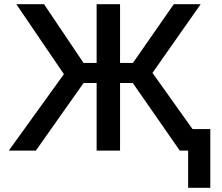

<svg xmlns="http://www.w3.org/2000/svg" viewBox="-20 -720 1061 918"><path d="M22 0 285.5 -365.5 58 -700H190.5L379.5 -419H442V-700H554V-419H615.5L811 -700H939.5L709 -371.5L900.5 -103H985.5V178H879.5V0H839.5L615 -323H554V0H442V-323H379.5L151.5 0Z"/></svg>

Font: Geologica
Style: Regular
Weight: 400
Designer: Sindre Bremnes, Frode Helland
Foundry: Monokrom Skriftforlag AS
Version: Version 1.010; ttfautohint (v1.8.4.7-5d5b);gftools[0.9.28]